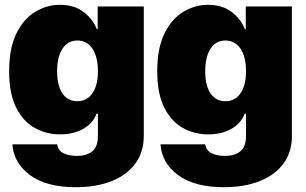

<svg xmlns="http://www.w3.org/2000/svg" viewBox="-20 -573 1288 809"><path d="M298.8 215.8Q175.8 215.8 106.7 165Q37.6 114.3 32.2 35.2H220.7Q225.1 61.5 247.8 72.8Q270.5 84 304.7 84Q342.8 84 367.7 65.4Q392.6 46.9 392.6 -1V-93.8H386.7Q371.1 -52.2 329.8 -29.5Q288.6 -6.8 233.4 -6.8Q175.3 -6.8 126.5 -33.9Q77.6 -61 48.1 -119.6Q18.6 -178.2 18.6 -272.5Q18.6 -371.6 49.6 -433.3Q80.6 -495.1 129.4 -523.9Q178.2 -552.7 232.4 -552.7Q293 -552.7 332.3 -522.5Q371.6 -492.2 387.7 -450.2H391.6V-545.9H585.9V-1Q585.9 67.9 550 116.5Q514.2 165 449.7 190.4Q385.3 215.8 298.8 215.8ZM305.7 -146.5Q346.2 -146.5 369.4 -179.9Q392.6 -213.4 392.6 -272.5Q392.6 -333.5 369.4 -367.9Q346.2 -402.3 305.7 -402.3Q265.6 -402.3 243.2 -367.9Q220.7 -333.5 220.7 -272.5Q220.7 -211.9 243.2 -179.2Q265.6 -146.5 305.7 -146.5Z M922.9 215.8Q799.8 215.8 730.7 165Q661.6 114.3 656.2 35.2H844.7Q849.1 61.5 871.8 72.8Q894.5 84 928.7 84Q966.8 84 991.7 65.4Q1016.6 46.9 1016.6 -1V-93.8H1010.7Q995.1 -52.2 953.9 -29.5Q912.6 -6.8 857.4 -6.8Q799.3 -6.8 750.5 -33.9Q701.7 -61 672.1 -119.6Q642.6 -178.2 642.6 -272.5Q642.6 -371.6 673.6 -433.3Q704.6 -495.1 753.4 -523.9Q802.2 -552.7 856.4 -552.7Q917 -552.7 956.3 -522.5Q995.6 -492.2 1011.7 -450.2H1015.6V-545.9H1210V-1Q1210 67.9 1174.1 116.5Q1138.2 165 1073.7 190.4Q1009.3 215.8 922.9 215.8ZM929.7 -146.5Q970.2 -146.5 993.4 -179.9Q1016.6 -213.4 1016.6 -272.5Q1016.6 -333.5 993.4 -367.9Q970.2 -402.3 929.7 -402.3Q889.6 -402.3 867.2 -367.9Q844.7 -333.5 844.7 -272.5Q844.7 -211.9 867.2 -179.2Q889.6 -146.5 929.7 -146.5Z"/></svg>

Font: Inter Tight Black
Style: Regular
Weight: 900
Designer: Rasmus Andersson
Foundry: rsms
Version: Version 3.004; ttfautohint (v1.8.4.7-5d5b)